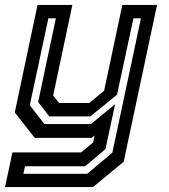

<svg xmlns="http://www.w3.org/2000/svg" viewBox="-40 -560 685 780"><path d="M101 0 20 -103 112.5 -540H254L176 -172L200 -141.5H322.5L383 -191.5L457 -540H598L462.5 97L338 200H-19.5L10.5 59H289.5L338.5 18.5L344.5 -10L332.5 0ZM55 146H314.5L416.5 60L532.5 -485.5H502L435.5 -175.5L327 -87H160.5L115 -145.5L187 -485.5H156.5L81 -132.5L140.5 -56H329.5L427.5 -136.5L388.5 45.5L306 115.5H61.5Z"/></svg>

Font: Tourney Thin SemiBold
Style: Italic
Weight: 600
Italic angle: -12°
Version: Version 1.015